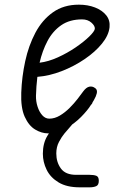

<svg xmlns="http://www.w3.org/2000/svg" viewBox="-20 -561 510 822"><path d="M186 10Q158 10 130.5 -6.5Q103 -23 85.8 -61.2Q68.5 -99.5 71 -164.5Q73.5 -232.5 88 -299.2Q102.5 -366 131.5 -420.8Q160.5 -475.5 206.5 -508.2Q252.5 -541 317.5 -541Q356 -541 386.8 -529Q417.5 -517 434.8 -495.5Q452 -474 449 -444.5Q445.5 -410 416.5 -374.2Q387.5 -338.5 342.2 -307.8Q297 -277 244.2 -256.5Q191.5 -236 140 -232Q137.5 -211.5 136 -191Q134.5 -170.5 134 -151Q133.5 -127 140.8 -104.5Q148 -82 161 -67.5Q174 -53 191 -53Q214 -53 236.2 -66.2Q258.5 -79.5 278 -99Q297.5 -118.5 312.5 -138Q327.5 -157.5 336.5 -170Q349.5 -187.5 362.8 -190Q376 -192.5 387 -184Q394 -179.5 395 -171Q396 -162.5 390 -148.2Q384 -134 369.5 -112Q355 -88.5 326.8 -60Q298.5 -31.5 262 -10.8Q225.5 10 186 10ZM149.5 -292.5Q187 -297 227.8 -315.5Q268.5 -334 304 -358.2Q339.5 -382.5 362 -404.5Q384.5 -426.5 386 -437.5Q387 -450.5 371.2 -464.2Q355.5 -478 331.5 -478Q278 -478 241.8 -452.8Q205.5 -427.5 183.2 -385.2Q161 -343 149.5 -292.5ZM321 241Q266 241 231 220Q196 199 179.8 166Q163.5 133 163.5 97Q163.5 52.5 182.8 20.5Q202 -11.5 224 -36.5Q235 -49.5 254 -70.2Q273 -91 292.8 -111.5Q312.5 -132 325 -142.5Q336.5 -151 340.8 -152Q345 -153 351.5 -153Q361.5 -153 368.5 -145.5Q375.5 -138 376.5 -128.5Q377.5 -119 369.5 -112Q342 -89 310.5 -53Q279 -17 255.5 11Q244.5 24 232.8 46Q221 68 221 96Q221 133.5 240.8 160.5Q260.5 187.5 306 187.5H364Q381.5 187.5 392.2 191.5Q403 195.5 403 213Q403 231.5 391.5 236.2Q380 241 364 241Z"/></svg>

Font: Edu NSW ACT Cursive
Style: Regular
Weight: 400
Designer: Tina and Corey Anderson, Eben Sorkin, Mirko Velimirovic
Foundry: Sorkin Type Co.
Version: Version 2.000